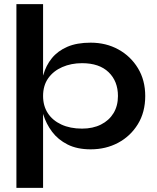

<svg xmlns="http://www.w3.org/2000/svg" viewBox="-20 -716 764 936"><path d="M422 12Q356 12 309.5 -11.5Q263 -35 234 -73.5Q205 -112 191 -158L190 -161V200H60V-696H190V-348Q190 -349 191 -350Q204 -397 233 -432.5Q262 -468 308.5 -488Q355 -508 422 -508Q497 -508 557 -475Q617 -442 652.5 -383.5Q688 -325 688 -248Q688 -169 652 -110.5Q616 -52 556 -20Q496 12 422 12ZM380 -89Q433 -89 472.5 -109Q512 -129 533.5 -164.5Q555 -200 555 -248Q555 -320 509.5 -364Q464 -408 380 -408Q327 -408 283.5 -389Q240 -370 215 -334.5Q190 -299 190 -248Q190 -200 213 -164.5Q236 -129 279 -109Q322 -89 380 -89Z"/></svg>

Font: Syne Modified
Style: Bold
Weight: 700
Designer: Lucas Descroix
Foundry: Bonjour Monde
Version: Version 2.200